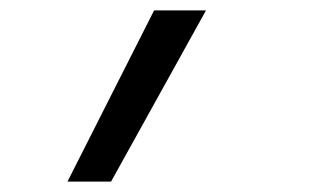

<svg xmlns="http://www.w3.org/2000/svg" viewBox="-20 -158 640 370"><path d="M110 192 277 -138H377L194 192Z"/></svg>

Font: Iosevka Plex Etoile
Style: Italic
Weight: 400
Italic angle: -9°
Designer: Belleve Invis
Foundry: Belleve Invis
Version: Version 25.1.1; ttfautohint (v1.8.4)